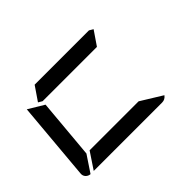

<svg xmlns="http://www.w3.org/2000/svg" viewBox="-102 -783 1020 1020"><g transform="rotate(-45 408.0 -273.0)"><path d="M650 -533 596 -454H188L166 -467L220 -546H628ZM548 -93 668 -19Q654 0 632 0H118L180 -93ZM94 0Q78 -1 67.5 -12.5Q57 -24 59 -41L98 -483L186 -430L156 -93Z"/></g></svg>

Font: DSEG7 Modern
Style: Italic
Weight: 400
Italic angle: -5°
Designer: Keshikan(Twitter:@keshinomi_88pro)
Version: Version 0.46